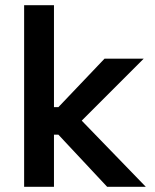

<svg xmlns="http://www.w3.org/2000/svg" viewBox="-20 -720 598 740"><path d="M73 0V-700H188V-307H205L383 -494H534L295 -255L542 0H393L205 -201H188V0Z"/></svg>

Font: Space Grotesk SemiBold
Style: Regular
Weight: 600
Designer: Florian Karsten
Foundry: Florian Karsten
Version: Version 2.000